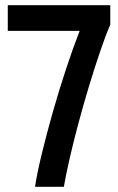

<svg xmlns="http://www.w3.org/2000/svg" viewBox="-20 -720 456 740"><path d="M115 0Q123 -53 141.5 -129Q160 -205 184 -289.5Q208 -374 235 -455.5Q262 -537 287 -601H10V-700H405V-625Q386 -581 365 -519Q344 -457 322.5 -386Q301 -315 282 -244Q263 -173 248.5 -109.5Q234 -46 226 0Z"/></svg>

Font: Zen Kaku Gothic Antique
Style: Bold
Weight: 700
Designer: Yoshimichi Ohira
Foundry: Positype
Version: Version 1.001